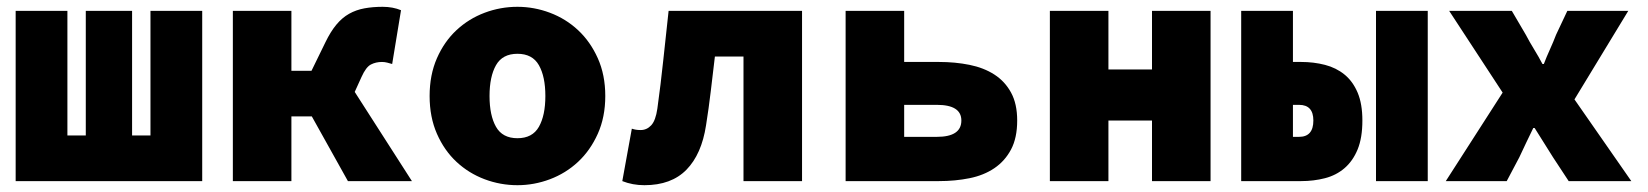

<svg xmlns="http://www.w3.org/2000/svg" viewBox="-20 -532 4840 564"><path d="M26 0V-500H178V-134H232V-500H368V-134H422V-500H574V0Z M664 0V-500H836V-324H895L936 -408Q951 -439 968 -459.5Q985 -480 1005.5 -491.5Q1026 -503 1050.5 -507.5Q1075 -512 1104 -512Q1134 -512 1158 -502L1132 -344Q1125 -346 1117.5 -348Q1110 -350 1102 -350Q1084 -350 1069.5 -342.5Q1055 -335 1042 -306L1022 -262L1190 0H1002L896 -190H836V0Z M1500 12Q1450 12 1403.5 -5.5Q1357 -23 1321 -56.5Q1285 -90 1263.5 -139Q1242 -188 1242 -250Q1242 -312 1263.5 -361Q1285 -410 1321 -443.5Q1357 -477 1403.5 -494.5Q1450 -512 1500 -512Q1549 -512 1595.5 -494.5Q1642 -477 1678 -443.5Q1714 -410 1736 -361Q1758 -312 1758 -250Q1758 -188 1736 -139Q1714 -90 1678 -56.5Q1642 -23 1595.5 -5.5Q1549 12 1500 12ZM1500 -126Q1544 -126 1563 -159.5Q1582 -193 1582 -250Q1582 -307 1563 -340.5Q1544 -374 1500 -374Q1456 -374 1437 -340.5Q1418 -307 1418 -250Q1418 -193 1437 -159.5Q1456 -126 1500 -126Z M1873 12Q1838 12 1808 0L1836 -154Q1842 -152 1848 -151Q1854 -150 1862 -150Q1880 -150 1893 -164Q1906 -178 1911 -213Q1921 -285 1928.5 -356.5Q1936 -428 1944 -500H2336V0H2164V-366H2080Q2074 -316 2068 -265Q2062 -214 2054 -164Q2041 -79 1996.5 -33.5Q1952 12 1873 12Z M2464 0V-500H2636V-350H2738Q2786 -350 2828 -341.5Q2870 -333 2901 -313Q2932 -293 2950 -260Q2968 -227 2968 -178Q2968 -127 2950 -93Q2932 -59 2901 -38Q2870 -17 2828 -8.5Q2786 0 2738 0ZM2636 -130H2732Q2804 -130 2804 -178Q2804 -224 2732 -224H2636Z M3064 0V-500H3236V-328H3364V-500H3536V0H3364V-178H3236V0Z M3626 0V-500H3778V-350H3802Q3839 -350 3872 -341.5Q3905 -333 3929.5 -313Q3954 -293 3968 -260Q3982 -227 3982 -178Q3982 -127 3968 -93Q3954 -59 3929.5 -38Q3905 -17 3872 -8.5Q3839 0 3802 0ZM3778 -130H3796Q3838 -130 3838 -178Q3838 -224 3796 -224H3778ZM4022 0V-500H4174V0Z M4227 0 4394 -260 4237 -500H4421L4462 -430Q4473 -409 4486.5 -387Q4500 -365 4511 -344H4515Q4523 -365 4533 -387Q4543 -409 4551 -430L4584 -500H4763L4605 -240L4772 0H4588L4542 -70Q4529 -91 4515 -113Q4501 -135 4488 -156H4484Q4474 -135 4463.5 -113.5Q4453 -92 4443 -70L4406 0Z"/></svg>

Font: Source Code Pro Black
Style: Regular
Weight: 900
Monospace: yes
Designer: Paul D. Hunt, Teo Tuominen
Foundry: Adobe Systems Incorporated
Version: Version 2.030;PS 1.000;hotconv 16.6.51;makeotf.lib2.5.65220